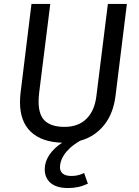

<svg xmlns="http://www.w3.org/2000/svg" viewBox="-20 -709 701 970"><path d="M564 -228Q553 -135 505.5 -76.5Q458 -18 385 2Q354 20 334.5 38Q315 56 303.5 73.5Q292 91 287.5 107Q283 123 283 136Q283 156 297 168Q311 180 342 180Q362 180 379 175Q396 170 405 165L424 219Q398 231 374 236Q350 241 324 241Q266 241 236 215.5Q206 190 206 146Q206 109 229 74Q252 39 294 12Q191 9 136 -43Q81 -95 81 -193Q81 -215 84 -241L139 -689H234L178 -242Q175 -216 175 -196Q175 -127 208 -97.5Q241 -68 306 -68Q375 -68 416.5 -108.5Q458 -149 467 -224L525 -689H621Z"/></svg>

Font: Yekcdsyqcyvpieeyorgstswgcgt
Style: Regular
Weight: 400
Italic angle: -8°
Designer: Carrois Corporate & Edenspiekermann
Foundry: Carrois Corporate GbR & Edenspiekermann AG
Version: Version 2.001